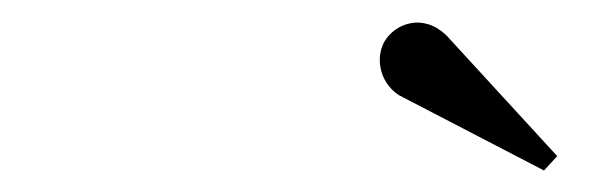

<svg xmlns="http://www.w3.org/2000/svg" viewBox="-20 -995 540 174"><path d="M473 -840.5 342 -908.5Q334 -913.5 329.2 -921.8Q324.5 -930 324.2 -939.8Q324 -949.5 328.5 -957.5Q332 -963.5 338.2 -968Q344.5 -972.5 352.2 -974Q360 -975.5 368.2 -973Q376.5 -970.5 384.5 -963L485 -853.5Z"/></svg>

Font: Bodoni Moda SC
Style: Italic
Weight: 400
Italic angle: -13°
Designer: Owen Earl
Foundry: indestructible type
Version: Version 2.005